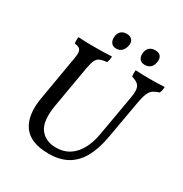

<svg xmlns="http://www.w3.org/2000/svg" viewBox="-193 -985 1085 1140"><g transform="rotate(30 350.0 -415.5)"><path d="M301 9Q174 9 125.5 -61Q77 -131 99 -256L150 -554Q156 -585 154 -601.5Q152 -618 141.5 -625.5Q131 -633 109 -636Q107 -645 107 -656Q107 -667 108 -679Q143 -677 166.5 -676.5Q190 -676 219 -676Q251 -676 276.5 -676.5Q302 -677 339 -679Q338 -667 336.5 -657Q335 -647 330 -636Q299 -633 282.5 -625.5Q266 -618 257.5 -599.5Q249 -581 242 -544L193 -260Q173 -145 210 -94.5Q247 -44 321 -44Q395 -44 443.5 -96.5Q492 -149 509 -246L556 -514Q564 -557 561.5 -580Q559 -603 545 -615Q531 -627 502 -636Q500 -647 500 -657.5Q500 -668 501 -679Q533 -677 556 -676.5Q579 -676 600 -676Q624 -676 645 -676.5Q666 -677 700 -679Q700 -667 698 -657Q696 -647 691 -636Q670 -629 656 -621Q642 -613 633 -599.5Q624 -586 617.5 -563Q611 -540 605 -504L561 -255Q545 -165 511.5 -106.5Q478 -48 426 -19.5Q374 9 301 9ZM336 -732Q311 -732 299.5 -750Q288 -768 293 -796Q297 -817 311.5 -828.5Q326 -840 348 -840Q374 -840 386.5 -823.5Q399 -807 392 -781Q379 -732 336 -732ZM531 -733Q506 -733 494.5 -749.5Q483 -766 487 -793Q495 -840 545 -840Q569 -840 581 -825Q593 -810 588 -784Q579 -733 531 -733Z"/></g></svg>

Font: Vollkorn
Style: Italic
Weight: 400
Italic angle: -11°
Designer: Friedrich Althausen
Foundry: Friedrich Althausen
Version: Version 5.001